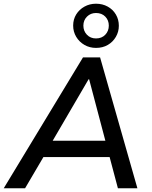

<svg xmlns="http://www.w3.org/2000/svg" viewBox="-42 -1014 816 1034"><path d="M-22 0 405 -705H497L698 0H593L541 -196L580 -168H158L207 -194L93 0ZM435 -587 230 -236 208 -256H558L531 -235L438 -587ZM475 -756Q441 -756 413 -772Q385 -788 368.5 -815.5Q352 -843 352 -876Q352 -910 368.5 -936.5Q385 -963 413 -978.5Q441 -994 475 -994Q510 -994 538 -978.5Q566 -963 582 -936Q598 -909 598 -875Q598 -843 582 -815.5Q566 -788 538.5 -772Q511 -756 475 -756ZM475 -807Q506 -807 525 -827Q544 -847 544 -876Q544 -905 525 -924.5Q506 -944 475 -944Q446 -944 426.5 -924.5Q407 -905 407 -876Q407 -847 426 -827Q445 -807 475 -807Z"/></svg>

Font: Nunito Sans 10pt SemiBold
Style: Italic
Weight: 600
Italic angle: -9°
Designer: Vernon Adams
Foundry: Vernon Adams
Version: Version 3.101;gftools[0.9.27]